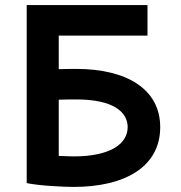

<svg xmlns="http://www.w3.org/2000/svg" viewBox="-20 -720 710 755"><path d="M85 -700V0C138 11 235 15 270 15C474 15 610 -66 610 -220C610 -369 479 -449 280 -449C267 -449 240 -449 211 -448V-580H560V-700ZM211 -107V-328C240 -329 267 -329 280 -329C425 -329 482 -280 482 -220C482 -155 415 -105 270 -105C257 -105 236 -106 211 -107Z"/></svg>

Font: KT Kiyosuna Sans Bold
Style: Regular
Weight: 700
Designer: [Zen Kaku Gothic] Yoshimichi Ohira
Version: Version 1.010;Glyphs 3.1.2 (3151)